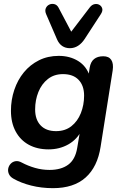

<svg xmlns="http://www.w3.org/2000/svg" viewBox="-20 -790 644 1000"><path d="M256 190Q196 190 142.5 176.5Q89 163 49 140Q32 130 26 115.5Q20 101 23 87Q26 73 36 62.5Q46 52 61 49.5Q76 47 94 57Q126 74 162.5 84.5Q199 95 238 95Q298 95 335 68Q372 41 382 -19L398 -114L406 -113Q382 -64 336 -38Q290 -12 233 -12Q174 -12 130 -36Q86 -60 61.5 -105.5Q37 -151 37 -213Q37 -270 54.5 -322Q72 -374 104.5 -413.5Q137 -453 183 -476Q229 -499 286 -499Q344 -499 387.5 -472Q431 -445 448 -392L436 -364L447 -437Q452 -468 470 -482.5Q488 -497 518 -497Q547 -497 559.5 -478Q572 -459 567 -424L504 -26Q488 79 426 134.5Q364 190 256 190ZM272 -107Q319 -107 351.5 -132.5Q384 -158 401 -200.5Q418 -243 418 -292Q418 -344 389.5 -374Q361 -404 308 -404Q262 -404 229.5 -378.5Q197 -353 180 -311Q163 -269 163 -220Q163 -167 191.5 -137Q220 -107 272 -107ZM344 -539Q321 -539 304 -550.5Q287 -562 277 -585L220 -717Q213 -734 218.5 -747Q224 -760 236.5 -766Q249 -772 263 -768.5Q277 -765 285 -750L351 -625L448 -752Q459 -766 473 -768.5Q487 -771 498 -764.5Q509 -758 512.5 -745.5Q516 -733 505 -716L421 -587Q406 -564 386.5 -551.5Q367 -539 344 -539Z"/></svg>

Font: Nunito ExtraLight
Style: Italic
Weight: 200
Italic angle: -9°
Designer: Vernon Adams
Foundry: Vernon Adams
Version: Version 3.602